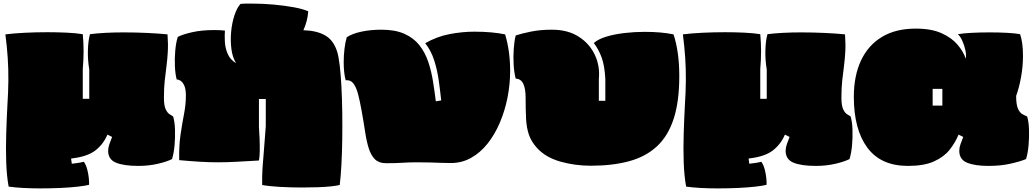

<svg xmlns="http://www.w3.org/2000/svg" viewBox="-20 -888 5747 1067"><path d="M28 149Q17 88 14.5 12.5Q12 -63 14.5 -144Q17 -225 21 -301Q26 -378 26.5 -441Q27 -504 23 -565.5Q19 -627 10 -697Q57 -703 119 -706Q181 -709 244 -709Q300 -709 351.5 -706.5Q403 -704 440 -698Q449 -606 440 -504V-339H476V-502Q467 -555 468.5 -609Q470 -663 480 -698Q518 -703 566.5 -705.5Q615 -708 667 -708Q732 -708 797 -705Q862 -702 911 -697Q915 -642 912.5 -599.5Q910 -557 905 -519Q900 -481 895.5 -440Q891 -399 891 -345Q891 -302 900.5 -281.5Q910 -261 922 -253.5Q934 -246 942 -241Q951 -212 952.5 -168Q954 -124 950 -80Q946 -36 936 -4Q909 10 858 22Q807 34 749 34Q668 34 624.5 16Q581 -2 581 -50Q581 -67 587.5 -86Q594 -105 603 -127L577 -140Q555 -87 510 -52Q465 -17 375 -7L379 22Q396 20 413 17.5Q430 15 446 11Q458 28 464.5 52.5Q471 77 473.5 101Q476 125 475 139Q457 144 414.5 149Q372 154 316.5 156.5Q261 159 203 159Q154 159 108.5 156.5Q63 154 28 149Z M1437 140Q1436 90 1439 44Q1442 -2 1447 -56.5Q1452 -111 1457 -187V-338H1419V-183Q1421 -156 1422.5 -119Q1424 -82 1423.5 -48Q1423 -14 1419 4Q1347 8 1294 11Q1241 14 1191 14Q1144 14 1093.5 11Q1043 8 976 2Q974 -75 983 -137.5Q992 -200 1002.5 -253.5Q1013 -307 1013 -357Q1013 -393 1004 -412.5Q995 -432 983 -439.5Q971 -447 962 -446Q954 -476 952 -519.5Q950 -563 954 -607.5Q958 -652 968 -683Q995 -697 1048 -709Q1101 -721 1171 -721Q1205 -721 1230 -718Q1228 -693 1229.5 -658Q1231 -623 1245 -589.5Q1259 -556 1292 -537Q1272 -569 1266 -615.5Q1260 -662 1264.5 -711Q1269 -760 1282.5 -801.5Q1296 -843 1316 -866Q1332 -868 1349 -868Q1366 -868 1384 -868Q1441 -868 1501.5 -862.5Q1562 -857 1613.5 -847.5Q1665 -838 1693 -825Q1689 -770 1666 -720Q1740 -718 1786.5 -691.5Q1833 -665 1853 -603Q1862 -575 1868 -523.5Q1874 -472 1877.5 -405Q1881 -338 1882 -263.5Q1883 -189 1882 -115Q1881 -41 1877.5 25Q1874 91 1868 140Q1853 144 1821 147.5Q1789 151 1746.5 152.5Q1704 154 1658 154Q1594 154 1533.5 150.5Q1473 147 1437 140Z M2125 19Q2086 19 2064 -2.5Q2042 -24 2029.5 -63Q2017 -102 2009 -156Q2001 -210 1989 -276Q1980 -326 1970 -364.5Q1960 -403 1944 -424Q1928 -445 1901 -442Q1890 -483 1890 -543Q1890 -580 1894.5 -617.5Q1899 -655 1907 -681Q1937 -701 1988 -712Q2039 -723 2100 -723Q2176 -723 2227.5 -700Q2279 -677 2310.5 -637Q2342 -597 2359.5 -545.5Q2377 -494 2386 -437.5Q2395 -381 2402 -325L2432 -330Q2426 -385 2418 -442Q2410 -499 2393 -552.5Q2376 -606 2343 -648Q2408 -685 2478.5 -698.5Q2549 -712 2617 -712Q2667 -712 2710.5 -708Q2754 -704 2787 -697Q2801 -651 2808 -599.5Q2815 -548 2815 -495Q2815 -420 2800.5 -346.5Q2786 -273 2758 -207Q2730 -141 2690 -90.5Q2650 -40 2598.5 -11Q2547 18 2486 18Q2456 18 2431 17Q2406 16 2375.5 15Q2345 14 2297 14Q2254 14 2217 16.5Q2180 19 2125 19Z M3263 33Q3175 33 3094 10Q3013 -13 2965 -65Q2933 -100 2919.5 -139Q2906 -178 2903.5 -228.5Q2901 -279 2901 -346Q2901 -395 2888 -422.5Q2875 -450 2846 -451Q2837 -485 2834.5 -529Q2832 -573 2835 -616.5Q2838 -660 2846 -691Q2879 -702 2931 -712.5Q2983 -723 3047 -723Q3135 -723 3195.5 -684.5Q3256 -646 3285.5 -583.5Q3315 -521 3308 -449V-328H3344V-449Q3340 -525 3323 -570Q3306 -615 3280 -649Q3305 -671 3350 -684.5Q3395 -698 3450.5 -704.5Q3506 -711 3562 -711Q3655 -711 3723 -697Q3755 -600 3755 -465Q3755 -323 3723.5 -227Q3692 -131 3630 -74Q3568 -17 3476 8Q3384 33 3263 33Z M3793 149Q3782 88 3779.5 12.5Q3777 -63 3779.5 -144Q3782 -225 3786 -301Q3791 -378 3791.5 -441Q3792 -504 3788 -565.5Q3784 -627 3775 -697Q3822 -703 3884 -706Q3946 -709 4009 -709Q4065 -709 4116.5 -706.5Q4168 -704 4205 -698Q4214 -606 4205 -504V-339H4241V-502Q4232 -555 4233.5 -609Q4235 -663 4245 -698Q4283 -703 4331.5 -705.5Q4380 -708 4432 -708Q4497 -708 4562 -705Q4627 -702 4676 -697Q4680 -642 4677.5 -599.5Q4675 -557 4670 -519Q4665 -481 4660.5 -440Q4656 -399 4656 -345Q4656 -302 4665.5 -281.5Q4675 -261 4687 -253.5Q4699 -246 4707 -241Q4716 -212 4717.5 -168Q4719 -124 4715 -80Q4711 -36 4701 -4Q4674 10 4623 22Q4572 34 4514 34Q4433 34 4389.5 16Q4346 -2 4346 -50Q4346 -67 4352.5 -86Q4359 -105 4368 -127L4342 -140Q4320 -87 4275 -52Q4230 -17 4140 -7L4144 22Q4161 20 4178 17.5Q4195 15 4211 11Q4223 28 4229.5 52.5Q4236 77 4238.5 101Q4241 125 4240 139Q4222 144 4179.5 149Q4137 154 4081.5 156.5Q4026 159 3968 159Q3919 159 3873.5 156.5Q3828 154 3793 149Z M5026 34Q4875 34 4800 -67.5Q4725 -169 4725 -350Q4725 -467 4765 -552Q4805 -637 4881.5 -683Q4958 -729 5069 -729Q5156 -729 5212.5 -703.5Q5269 -678 5301.5 -639.5Q5334 -601 5347 -562Q5351 -581 5345 -609Q5339 -637 5327.5 -662Q5316 -687 5303 -698Q5332 -703 5379 -705.5Q5426 -708 5479 -708Q5532 -708 5578 -705.5Q5624 -703 5649 -698Q5665 -652 5665 -577Q5665 -519 5654.5 -460.5Q5644 -402 5627 -355Q5627 -307 5637 -284.5Q5647 -262 5661 -254Q5675 -246 5688 -241Q5697 -212 5698.5 -168Q5700 -124 5696 -80Q5692 -36 5682 -4Q5648 10 5594 22Q5540 34 5473 34Q5397 34 5354 16Q5311 -2 5311 -50Q5311 -67 5317.5 -86Q5324 -105 5333 -127L5307 -140Q5289 -96 5257.5 -56Q5226 -16 5170.5 9Q5115 34 5026 34ZM5163 -301H5217V-394H5163Z"/></svg>

Font: Oi
Style: Regular
Weight: 400
Designer: Kostas Bartsokas, Mohamad Dakak
Foundry: Foundry5
Version: Version 4.000